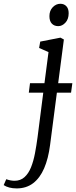

<svg xmlns="http://www.w3.org/2000/svg" viewBox="-144 -770 413 1043"><path d="M-53.5 253.5Q-75 253.5 -93.2 248.8Q-111.5 244 -124 235.5L-110 203.5Q-97.5 208 -86.2 210Q-75 212 -65 212Q-32.5 212 -10.8 192.2Q11 172.5 24.5 138.8Q38 105 46 62.8Q54 20.5 60 -24.5L91 -266.5H12.5L19 -318H97.5L119.5 -487L68.5 -509.5L74.5 -544L184.5 -565.5L203 -555.5L172 -318H249L242 -266.5H165L128 18Q118.5 91.5 95.8 144.2Q73 197 36 225.2Q-1 253.5 -53.5 253.5ZM172.5 -628Q150.5 -628 137.5 -641.8Q124.5 -655.5 124.5 -682.5Q124.5 -712 142.5 -730.8Q160.5 -749.5 184 -749.5Q204 -749.5 216.5 -736.2Q229 -723 229 -698Q229 -666 211.5 -647Q194 -628 172.5 -628Z"/></svg>

Font: Merriweather 24pt SemiCondensed Light
Style: Italic
Weight: 300
Width: 4
Italic angle: -7.8°
Designer: Eben Sorkin
Foundry: Eben Sorkin
Version: Version 2.101